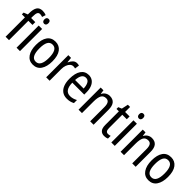

<svg xmlns="http://www.w3.org/2000/svg" viewBox="254 -2024 3292 3292"><g transform="rotate(45 1900.5 -377.5)"><path d="M268 -469H168V0H85V-469H11V-511L85 -540V-571Q85 -667 116 -716Q147 -765 222 -765Q247 -765 268 -760.5Q289 -756 309 -748L288 -682Q273 -687 258.5 -690.5Q244 -694 229 -694Q196 -694 182 -667Q168 -640 168 -573V-537H268Z M394 -738Q441 -738 441 -681Q441 -654 428.5 -639Q416 -624 394 -624Q372 -624 358.5 -639Q345 -654 345 -681Q345 -710 358 -724Q371 -738 394 -738ZM434 -537V0H351V-537Z M952 -269Q952 -141 901 -65.5Q850 10 750 10Q656 10 603.5 -65.5Q551 -141 551 -269Q551 -402 602 -474.5Q653 -547 752 -547Q845 -547 898.5 -476Q952 -405 952 -269ZM636 -269Q636 -169 664 -115.5Q692 -62 752 -62Q811 -62 839.5 -114.5Q868 -167 868 -269Q868 -370 839.5 -422.5Q811 -475 752 -475Q691 -475 663.5 -422.5Q636 -370 636 -269Z M1273 -547Q1285 -547 1298 -545.5Q1311 -544 1324 -540L1312 -457Q1292 -464 1267 -464Q1234 -464 1208 -440.5Q1182 -417 1167 -376Q1152 -335 1152 -282V0H1069V-537H1135L1145 -443H1150Q1170 -489 1200.5 -518Q1231 -547 1273 -547Z M1559 -546Q1618 -546 1658.5 -515Q1699 -484 1719.5 -430Q1740 -376 1740 -308V-252H1451Q1454 -61 1586 -61Q1653 -61 1718 -98V-24Q1686 -7 1652.5 1.5Q1619 10 1578 10Q1507 10 1460.5 -24.5Q1414 -59 1391 -121Q1368 -183 1368 -265Q1368 -400 1418 -473Q1468 -546 1559 -546ZM1559 -478Q1462 -478 1452 -318H1659Q1658 -385 1634 -431.5Q1610 -478 1559 -478Z M2069 -547Q2143 -547 2181 -501.5Q2219 -456 2219 -360V0H2136V-347Q2136 -410 2116 -442Q2096 -474 2053 -474Q1989 -474 1963 -426.5Q1937 -379 1937 -279V0H1854V-537H1921L1931 -464H1936Q1956 -504 1991.5 -525.5Q2027 -547 2069 -547Z M2505 -62Q2519 -62 2534 -65Q2549 -68 2561 -72V-6Q2546 1 2525.5 5.5Q2505 10 2482 10Q2426 10 2394.5 -25Q2363 -60 2363 -140V-469H2305V-512L2366 -538L2392 -658H2446V-537H2555V-469H2446V-148Q2446 -105 2460 -83.5Q2474 -62 2505 -62Z M2692 -738Q2739 -738 2739 -681Q2739 -654 2726.5 -639Q2714 -624 2692 -624Q2670 -624 2656.5 -639Q2643 -654 2643 -681Q2643 -710 2656 -724Q2669 -738 2692 -738ZM2732 -537V0H2649V-537Z M3089 -547Q3163 -547 3201 -501.5Q3239 -456 3239 -360V0H3156V-347Q3156 -410 3136 -442Q3116 -474 3073 -474Q3009 -474 2983 -426.5Q2957 -379 2957 -279V0H2874V-537H2941L2951 -464H2956Q2976 -504 3011.5 -525.5Q3047 -547 3089 -547Z M3755 -269Q3755 -141 3704 -65.5Q3653 10 3553 10Q3459 10 3406.5 -65.5Q3354 -141 3354 -269Q3354 -402 3405 -474.5Q3456 -547 3555 -547Q3648 -547 3701.5 -476Q3755 -405 3755 -269ZM3439 -269Q3439 -169 3467 -115.5Q3495 -62 3555 -62Q3614 -62 3642.5 -114.5Q3671 -167 3671 -269Q3671 -370 3642.5 -422.5Q3614 -475 3555 -475Q3494 -475 3466.5 -422.5Q3439 -370 3439 -269Z"/></g></svg>

Font: Noto Sans Lao Condensed
Style: Regular
Weight: 400
Width: 3
Designer: Monotype Design Team
Foundry: Monotype Imaging Inc.
Version: Version 2.003; ttfautohint (v1.8.4.7-5d5b)